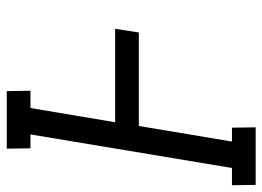

<svg xmlns="http://www.w3.org/2000/svg" viewBox="-151 -651 775 567"><g transform="rotate(-90 236.5 -367.5)"><path d="M-26 0 -27 -70H24L123 -665H82L81 -735H251L252 -665H201L159 -415H435L424 -345H148L102 -70H143L144 0Z"/></g></svg>

Font: Iosevka Curly Slab
Style: Italic
Weight: 400
Italic angle: -9°
Monospace: yes
Designer: Belleve Invis
Foundry: Belleve Invis
Version: Version 22.1.2; ttfautohint (v1.8.4)